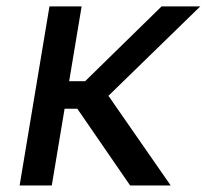

<svg xmlns="http://www.w3.org/2000/svg" viewBox="-20 -565 671 585"><path d="M228.7 -545.5H130.7L39.8 0H137.8L176.8 -233.7H215.6L376.4 0H500L310.4 -273.1L590.2 -545.5H472.3L239.3 -317.5H190.7Z"/></svg>

Font: Magic Ui Pro
Style: Italic
Weight: 400
Italic angle: -9.39999°
Designer: Stefan Endress, Andreas Faust
Version: Version 1.000;FEAKit 1.0